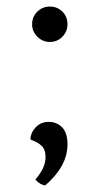

<svg xmlns="http://www.w3.org/2000/svg" viewBox="-20 -467 299 586"><path d="M78 -393Q78 -416 94 -431.5Q110 -447 132 -447Q155 -447 170.5 -431.5Q186 -416 186 -393Q186 -371 170.5 -355Q155 -339 132 -339Q110 -339 94 -355Q78 -371 78 -393ZM88 81Q119 45 119 13Q119 -11 106.5 -22.5Q94 -34 73 -41Q73 -61 88.5 -78Q104 -95 129 -95Q153 -95 169.5 -78.5Q186 -62 186 -26Q186 40 118 99Q102 97 88 81Z"/></svg>

Font: Arima Madurai
Style: Regular
Weight: 400
Designer: Joana Correia and Natanael Gama
Foundry: NDISCOVER
Version: Version 1.019